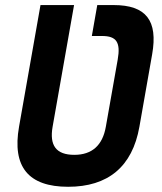

<svg xmlns="http://www.w3.org/2000/svg" viewBox="-20 -713 626 743"><path d="M356.4 -693.4 335.4 -573.7H375C430.7 -573.7 447.3 -549.3 435.5 -482.4L389.6 -222.7C377 -150.4 335.9 -113.8 267.6 -113.8C196.8 -113.8 170.9 -150.4 183.6 -222.7L266.6 -693.4H136.7L53.7 -222.7C26.4 -67.4 89.8 9.8 243.7 9.8C397.5 9.8 492.2 -67.4 519.5 -222.7L568.8 -502.9C591.8 -633.3 545.4 -693.4 419.9 -693.4Z"/></svg>

Font: Cascadia Mono PL
Style: Bold Italic
Weight: 700
Italic angle: -10°
Monospace: yes
Designer: Aaron Bell
Foundry: Saja Typeworks
Version: Version 2404.023